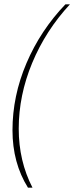

<svg xmlns="http://www.w3.org/2000/svg" viewBox="-20 -724 345 892"><path d="M38 -119Q38 -278 103 -430.5Q168 -583 284 -704H305Q192 -582 129.5 -431.5Q67 -281 67 -126Q67 24 131 148H110Q38 33 38 -119Z"/></svg>

Font: Trirong Thin
Style: Italic
Weight: 250
Italic angle: -12°
Designer: Katatrad Team
Foundry: CadsonDemak
Version: Version 1.001